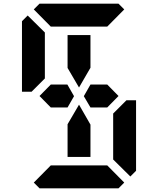

<svg xmlns="http://www.w3.org/2000/svg" viewBox="-20 -1020 856 1040"><path d="M561 -562 622 -500 561 -438H501H470L434 -499L470 -562H501H515ZM346 -731V-830H470V-731V-653L408 -546L346 -652ZM154 -526 151 -523H99V-905L130 -936L223 -844V-698V-608V-595ZM593 -405 665 -477H717V-95L686 -64L593 -156V-170V-302V-392ZM163 -969 194 -1000H346H470H622L653 -969L561 -876H554H501H470H346H315H262H255ZM653 -31 622 0H470H346H194L163 -31L255 -124H561ZM470 -269V-170H346V-269V-347L408 -453L470 -345ZM345 -562 381 -499 346 -438H315H255L194 -500L255 -562H301H315Z"/></svg>

Font: DSEG14 Classic Mini
Style: Bold
Weight: 700
Designer: Keshikan(Twitter:@keshinomi_88pro)
Version: Version 0.46